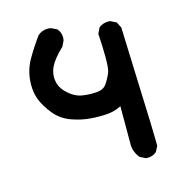

<svg xmlns="http://www.w3.org/2000/svg" viewBox="-91 -520 682 740"><g transform="rotate(-15 250.0 -150.5)"><path d="M56.2 -307.6Q62.5 -328.6 74.2 -348.6Q97.2 -388.2 125 -426.3Q142.1 -441.4 165 -441.4Q170.9 -441.4 178.2 -439.9L200.2 -429.2L201.2 -428.2Q213.9 -413.6 213.9 -394Q213.9 -388.7 212.4 -381.3L201.7 -359.4Q162.6 -322.3 149.4 -294.4Q140.1 -274.4 140.1 -253.9Q140.1 -246.1 141.6 -238.3Q146 -210 172.4 -186.5Q198.7 -162.6 228.5 -158.2Q248 -155.3 262.5 -155.3Q276.9 -155.3 284.4 -156Q292 -156.7 296.6 -158Q301.3 -159.2 305.2 -160.6Q315.9 -165.5 322.8 -174.3Q335.9 -192.4 346.2 -216.8Q352.1 -230 352.1 -278.3Q352.1 -314.9 348.6 -371.6L359.9 -395Q377 -407.7 397.5 -407.7Q400.9 -407.7 405.3 -407.2L428.7 -395.5L440.4 -372.1Q452.1 -61.5 454.1 7.8Q456.1 77.1 456.1 88.6Q456.1 100.1 456.1 104L444.8 126Q435.5 133.8 426.5 136.5Q417.5 139.2 409.2 139.2Q405.8 139.2 401.4 138.7L378.9 127.4Q372.1 118.7 368.9 112.8Q365.7 106.9 364.3 102.8Q362.8 98.6 361.3 94.7Q358.9 84.5 358.4 76.2V-80.1Q331.5 -66.9 305.2 -64.5Q273.4 -61.5 235.6 -64.5Q197.8 -67.4 159.2 -81.5Q120.1 -96.2 94.7 -127.7Q69.3 -159.2 57.1 -190.4Q47.4 -216.3 47.4 -248Q47.4 -279.8 56.2 -307.6Z"/></g></svg>

Font: Bakudai
Style: Bold
Weight: 700
Version: Version 1.48